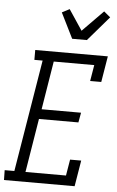

<svg xmlns="http://www.w3.org/2000/svg" viewBox="-85 -1025 649 1067"><g transform="rotate(5 239.0 -491.0)"><path d="M-21 0 -22 -55H32L135 -680H89V-735H494L470 -590H408L423 -680H197L153 -410H373L363 -355H143L94 -55H320L335 -145H397L373 0ZM288 -815 218 -956 260 -978 336 -864 452 -982 488 -952 370 -815Z"/></g></svg>

Font: Iosevka Curly Slab Light
Style: Italic
Weight: 300
Italic angle: -9°
Monospace: yes
Designer: Belleve Invis
Foundry: Belleve Invis
Version: Version 22.1.2; ttfautohint (v1.8.4)